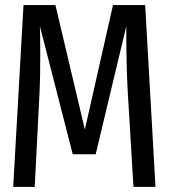

<svg xmlns="http://www.w3.org/2000/svg" viewBox="-20 -726 655 746"><path d="M544.1 -706.2 584.1 0H498.5L476.4 -368.7Q470.8 -467.2 470.8 -595.4V-624.6L351.8 -126.7H262.6L134.9 -624.6Q136.4 -593.8 136.4 -509.2Q136.4 -422.6 133.8 -369.7L114.9 0H31.3L71.3 -706.2H195.4L309.7 -222.6L419 -706.2Z"/></svg>

Font: Fira Code
Style: Regular
Weight: 400
Designer: Carrois Corporate, Edenspiekermann AG, Nikita Prokopov
Foundry: Carrois Corporate, Edenspiekermann AG, Nikita Prokopov
Version: Version 5.002